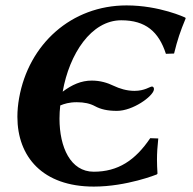

<svg xmlns="http://www.w3.org/2000/svg" viewBox="-20 -678 714 710"><path d="M326.6 -43C240.7 -43 200 -133.5 200 -239.2C200 -255.2 201 -271.6 202.8 -288C217.4 -294 235.4 -300 263.9 -300C291.6 -300 312.9 -295.3 331.8 -285.1C352.4 -274 377.3 -268 412.3 -268C471.3 -268 544.6 -321 549.1 -346C550.5 -354 546.2 -358 542.2 -358C534.2 -358 515.4 -342 477.4 -342C448.3 -342 421.8 -350.5 400.6 -360.6C377 -371.9 351 -380 319.1 -380C280.1 -380 245.8 -364.5 211.8 -339C236.5 -479 317.4 -603 428.4 -603C518.4 -603 567 -561 593.5 -479L623.7 -480C636.3 -531 646.1 -560.7 666.6 -610L665.1 -613C665.1 -613 570.1 -658 448.1 -658C244.1 -658 85.9 -515 50.6 -315C46.4 -291.4 44.3 -268.4 44.3 -246.3C44.3 -97.8 138.1 12 326.9 12C448.9 12 559.9 -33 559.9 -33L562.4 -36C561.2 -55.4 560.5 -71.8 560.5 -87.6C560.5 -112 562 -135.1 565.3 -166L535.5 -167C480 -85 416.6 -43 326.6 -43Z"/></svg>

Font: Linux Biolinum O 
Style: Bold Italic
Weight: 700
Designer: Philipp H. Poll
Foundry: Philipp H. Poll
Version: Version 1.3.2